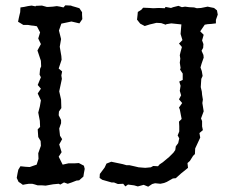

<svg xmlns="http://www.w3.org/2000/svg" viewBox="-20 -693 885 723"><path d="M122 5 109 1 101 -1H89L76 1L66 3L58 -3L50 -8L43 -23L46 -40L49 -54L57 -67L76 -65L92 -64L106 -69L118 -73L125 -95L124 -116L134 -144L133 -162L124 -177L122 -206L131 -215L130 -238L124 -269L130 -292L134 -315L122 -341L134 -359L122 -373L134 -402L129 -412L131 -434L135 -443L134 -464L121 -503L134 -527L124 -548L131 -571L119 -594L108 -596L98 -597L86 -599H68L55 -607L48 -611L51 -626L54 -639L56 -647L57 -665L71 -667L85 -670L99 -672L114 -669L115 -671L138 -672L156 -667H163L179 -668L194 -670L206 -668L219 -665L226 -673L247 -672L252 -670L266 -666L279 -662L289 -647V-637L290 -621L279 -605L262 -609L249 -612L211 -604L202 -578L210 -546L205 -517L211 -482L212 -468L201 -435L214 -424L211 -409L213 -396L209 -377L203 -349L210 -318L211 -286L202 -273L201 -259L210 -241V-229L203 -209L206 -182L214 -169L203 -149L212 -120L201 -103L216 -73L238 -78H262L277 -79L296 -69L299 -57L296 -41L294 -28L278 -14L268 -13L250 -6L235 -1L221 -6L207 2L201 -1L180 1L163 4L152 6L139 5ZM365 -16 355 -23 356 -38 374 -62 381 -77 399 -84 418 -80 442 -75 456 -71H467L485 -67L502 -63L527 -61L548 -63L557 -68L575 -67L581 -74L593 -82L617 -102L633 -118L640 -128L642 -142L651 -154L655 -172L649 -183L655 -198V-218L654 -235L664 -245L657 -281L654 -288L666 -305L654 -319L662 -334L657 -351L660 -370L655 -386L668 -392V-416L658 -431L660 -437L657 -457L659 -472L657 -485L660 -498L665 -516L654 -529L667 -542L660 -565L663 -601L625 -605L607 -602L604 -600L587 -606L569 -607L557 -604L544 -601L525 -595L508 -604L496 -619L498 -637L499 -648L512 -656L519 -664L543 -663L557 -662L578 -663L601 -662L603 -667L624 -663L632 -666L652 -671L665 -666L677 -668L692 -666L711 -665L721 -662L737 -663L762 -668L771 -666L786 -663L797 -654L800 -638L793 -618V-605L776 -603L762 -602L751 -600L734 -575L747 -562L741 -541L746 -527L745 -513L739 -502L746 -486L747 -476L739 -453L735 -439L740 -425L743 -407L738 -396L736 -365L740 -348L741 -336L744 -318L742 -305L747 -274L737 -247L741 -237V-217L744 -203L731 -192L734 -175L728 -162L715 -134L714 -113L707 -106L695 -87L686 -79L688 -61L672 -48L662 -40L642 -22L631 -21L608 -8L598 -4L584 -1L564 -3L553 0L538 10L521 3L499 9L485 5L462 2L452 9L444 -1L424 0L409 -6H400Z"/></svg>

Font: Winky Rough Light
Style: Regular
Weight: 300
Designer: Simon Atzbach
Foundry: typofactur
Version: Version 1.206; ttfautohint (v1.8.4.7-5d5b)